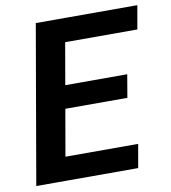

<svg xmlns="http://www.w3.org/2000/svg" viewBox="-80 -780 755 850"><g transform="rotate(-10 297.0 -355.5)"><path d="M491.2 -105.5 472.7 0H105.5L123.5 -105.5ZM269.5 -710.9 146 0H14.6L137.7 -710.9ZM497.1 -417.5 479.5 -314.5H159.7L177.7 -417.5ZM594.2 -710.9 575.7 -605H210L229 -710.9Z"/></g></svg>

Font: Roboto SemiBold
Style: Italic
Weight: 600
Designer: Christian Robertson
Foundry: Google
Version: Version 3.009; 2024